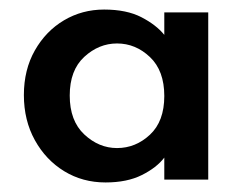

<svg xmlns="http://www.w3.org/2000/svg" viewBox="-20 -729 501 402"><path d="M30 -530Q30 -583 53 -623.5Q76 -664 114 -686.5Q152 -709 198 -709Q245 -709 276 -693Q307 -677 324 -656V-703H416V-353H324V-399Q308 -378 277 -362.5Q246 -347 201 -347Q153 -347 114.5 -370.5Q76 -394 53 -435.5Q30 -477 30 -530ZM126 -529Q126 -476 156.5 -447.5Q187 -419 225 -419Q264 -419 294 -447Q324 -475 324 -528Q324 -581 294 -609.5Q264 -638 225 -638Q187 -638 156.5 -610Q126 -582 126 -529Z"/></svg>

Font: Albert Sans SemiBold
Style: Regular
Weight: 600
Designer: Andreas Rasmussen
Foundry: a.Foundry
Version: Version 1.025